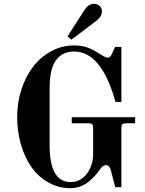

<svg xmlns="http://www.w3.org/2000/svg" viewBox="-20 -968 760 1006"><path d="M70 -356C70 -306 76.3 -258.5 89 -213.5C101.7 -168.5 119.8 -128.8 143.5 -94.5C167.2 -60.2 196.8 -32.8 232.5 -12.5C268.2 7.8 307.3 18 350 18C368 18 385.5 14.7 402.5 8C419.5 1.3 434.5 -7.5 447.5 -18.5C460.5 -29.5 471.5 -40.2 480.5 -50.5C489.5 -60.8 497.7 -71.3 505 -82C513.7 -96 524 -103 536 -103C542 -103 547.2 -100.5 551.5 -95.5C555.8 -90.5 558.7 -84.7 560 -78L584 13H616V-298C616 -307.3 617.7 -313.7 621 -317C624.3 -320.3 630.7 -322 640 -322H688V-354H356V-322H444C453.3 -322 459.7 -320.3 463 -317C466.3 -313.7 468 -307.3 468 -298V-161C468 -121.7 457 -87.3 435 -58C413 -28.7 384.7 -14 350 -14C276.7 -14 240 -78 240 -206V-506C240 -574 251.2 -623 273.5 -653C295.8 -683 327.3 -698 368 -698C417.3 -698 460 -675.3 496 -630C532 -584.7 561.7 -519.3 585 -434H616V-722H583L566 -685C560.7 -672.3 553.3 -666 544 -666C537.3 -666 526 -671 510 -681C486 -697 463.5 -709.2 442.5 -717.5C421.5 -725.8 396.7 -730 368 -730C325.3 -730 285.3 -719.8 248 -699.5C210.7 -679.2 179 -652 153 -618C127 -584 106.7 -544.2 92 -498.5C77.3 -452.8 70 -405.3 70 -356ZM334 -778 354 -760 486 -860C504.7 -874.7 514 -890.7 514 -908C514 -920 510 -929.7 502 -937C494 -944.3 484 -948 472 -948C453.3 -948 437 -937.3 423 -916Z"/></svg>

Font: Km Standard TT
Style: Bold
Weight: 700
Designer: Alexey Kryukov <alexios@thessalonica.org.ru>
Version: Version 2.0.2